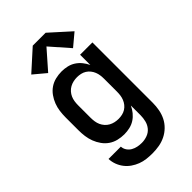

<svg xmlns="http://www.w3.org/2000/svg" viewBox="-290 -871 1179 1179"><g transform="rotate(-45 300.0 -281.0)"><path d="M296 213Q271 213 245.5 210Q220 207 196.5 198Q173 189 152 174.5Q131 160 115.5 140Q100 120 91 96Q82 72 81 46H188Q189 65 199.5 80.5Q210 96 226 105Q242 114 260 117.5Q278 121 296 121Q320 121 343.5 112.5Q367 104 382.5 85.5Q398 67 404 43Q410 19 410 -5V-89Q400 -67 384.5 -48Q369 -29 349 -16Q329 -3 305 2.5Q281 8 257 8Q230 8 203.5 1.5Q177 -5 155 -20Q133 -35 117 -57.5Q101 -80 91.5 -105Q82 -130 78.5 -156.5Q75 -183 75 -210V-320Q75 -347 78.5 -373.5Q82 -400 91.5 -425Q101 -450 117 -472.5Q133 -495 155 -510Q177 -525 203.5 -531.5Q230 -538 257 -538Q281 -538 305 -532.5Q329 -527 349 -514Q369 -501 384.5 -482Q400 -463 410 -441V-530H517V-5Q517 24 511.5 53.5Q506 83 493 109Q480 135 458.5 156Q437 177 410.5 190Q384 203 355 208Q326 213 296 213ZM299 -84Q315 -84 331 -87.5Q347 -91 360.5 -99.5Q374 -108 384 -120.5Q394 -133 400 -148Q406 -163 408 -178.5Q410 -194 410 -210V-320Q410 -336 408 -351.5Q406 -367 400 -382Q394 -397 384 -409.5Q374 -422 360.5 -430.5Q347 -439 331 -442.5Q315 -446 299 -446Q283 -446 267 -442.5Q251 -439 236.5 -431Q222 -423 211 -410.5Q200 -398 193.5 -383.5Q187 -369 184.5 -352.5Q182 -336 182 -320V-210Q182 -194 184.5 -177.5Q187 -161 193.5 -146.5Q200 -132 211 -119.5Q222 -107 236.5 -99Q251 -91 267 -87.5Q283 -84 299 -84ZM192 -589 112 -656 244 -775H356L488 -656L408 -589L300 -712Z"/></g></svg>

Font: Iosevka Curly SmBdEx
Style: Regular
Weight: 600
Width: 7
Monospace: yes
Designer: Belleve Invis
Foundry: Belleve Invis
Version: Version 11.1.0; ttfautohint (v1.8.3)